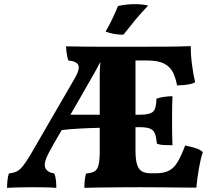

<svg xmlns="http://www.w3.org/2000/svg" viewBox="-20 -901 1018 924"><path d="M493 -676H603Q712 -676 781.5 -676.5Q851 -677 898 -679Q898 -634 904.5 -586Q911 -538 919 -506Q912 -500 896 -496.5Q880 -493 862 -491.5Q844 -490 832 -490Q826 -524 813 -551.5Q800 -579 770.5 -594.5Q741 -610 687 -610H632V-349H654Q701 -349 716.5 -363.5Q732 -378 733 -426Q749 -432 770.5 -435Q792 -438 810 -438Q809 -416 808.5 -389Q808 -362 808 -321Q808 -289 808.5 -256Q809 -223 810 -202Q792 -202 770 -203Q748 -204 735 -210Q732 -241 725.5 -258Q719 -275 702 -282Q685 -289 652 -289Q642 -289 632 -289V-178Q632 -132 640 -108Q648 -84 664.5 -75.5Q681 -67 708 -67H728Q768 -67 792.5 -79.5Q817 -92 834.5 -121Q852 -150 871 -201Q895 -196 920 -188.5Q945 -181 956 -169Q945 -135 937 -89Q929 -43 925 2Q898 2 850.5 1.5Q803 1 749 0.5Q695 0 650 0Q603 0 549.5 0.5Q496 1 452 1.5Q408 2 386 3Q386 -17 388 -34.5Q390 -52 394 -66Q421 -68 435 -76.5Q449 -85 454.5 -107.5Q460 -130 460 -174V-286Q340 -283 277 -275Q256 -240 240 -211.5Q224 -183 215 -166Q189 -117 197.5 -94.5Q206 -72 241 -66Q247 -53 249 -35Q251 -17 251 3Q227 1 194 0.5Q161 0 136 0Q119 0 94 0.5Q69 1 46.5 1.5Q24 2 14 3Q14 -14 16 -34Q18 -54 23 -66Q45 -69 60 -76Q75 -83 89.5 -101Q104 -119 124 -152L342 -528Q365 -569 357 -587.5Q349 -606 309 -610Q305 -619 301.5 -641Q298 -663 298 -678Q337 -677 392 -676.5Q447 -676 493 -676ZM460 -540Q460 -568 463 -603Q457 -591 449.5 -577.5Q442 -564 432 -546Q407 -502 377.5 -450.5Q348 -399 319 -349H460ZM574 -734Q548 -734 527.5 -738Q507 -742 488 -749Q505 -777 521 -811Q537 -845 548 -872Q587 -881 630 -881Q666 -881 693 -874Q659 -839 630.5 -804.5Q602 -770 574 -734Z"/></svg>

Font: Vollkorn ExtraBold
Style: Regular
Weight: 800
Designer: Friedrich Althausen
Foundry: Friedrich Althausen
Version: Version 5.000; ttfautohint (v1.8.3)